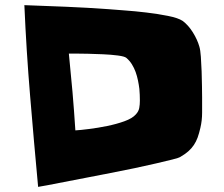

<svg xmlns="http://www.w3.org/2000/svg" viewBox="-20 -731 875 750"><path d="M769.5 -350.6Q769.5 -322.3 769.5 -291Q769.5 -259.8 762.7 -231.4Q757.8 -210 752 -193.8Q746.1 -177.7 737.3 -164.6Q728.5 -151.4 715.8 -140.1Q703.1 -128.9 684.6 -118.2Q678.7 -114.3 653.3 -107.9Q627.9 -101.6 590.3 -92.8Q552.7 -84 506.3 -74.2Q460 -64.5 411.6 -55.2Q363.3 -45.9 315.9 -36.6Q268.6 -27.3 230 -20Q191.4 -12.7 164.6 -7.3Q137.7 -2 128.9 -1Q112.3 -179.7 97.7 -355.5Q83 -531.2 75.2 -710.9Q157.2 -708 238.3 -704.6Q319.3 -701.2 402.3 -695.3Q423.8 -693.4 465.3 -690.4Q506.8 -687.5 551.8 -682.1Q596.7 -676.8 636.2 -668.9Q675.8 -661.1 693.4 -649.4Q715.8 -632.8 733.4 -604.5Q751 -576.2 758.8 -548.8Q762.7 -536.1 764.6 -509.3Q766.6 -482.4 767.6 -452.1Q768.6 -421.9 769 -393.6Q769.5 -365.2 769.5 -350.6ZM526.4 -337.9Q526.4 -348.6 525.9 -360.8Q525.4 -373 524.4 -383.8Q522.5 -399.4 519 -416.5Q515.6 -433.6 509.8 -449.7Q503.9 -465.8 495.1 -480Q486.3 -494.1 473.6 -504.9Q466.8 -510.7 440.4 -514.2Q414.1 -517.6 382.8 -519Q351.6 -520.5 324.2 -521Q296.9 -521.5 289.1 -521.5H249Q256.8 -445.3 263.2 -371.6Q269.5 -297.9 274.4 -221.7Q293 -222.7 327.6 -227.1Q362.3 -231.4 398.4 -238.8Q434.6 -246.1 465.8 -257.3Q497.1 -268.6 510.7 -284.2Q521.5 -295.9 523.9 -309.1Q526.4 -322.3 526.4 -337.9Z"/></svg>

Font: Slackey
Style: Regular
Weight: 400
Designer: Squid
Foundry: Font Diner, Inc DBA Sideshow
Version: Version 1.000